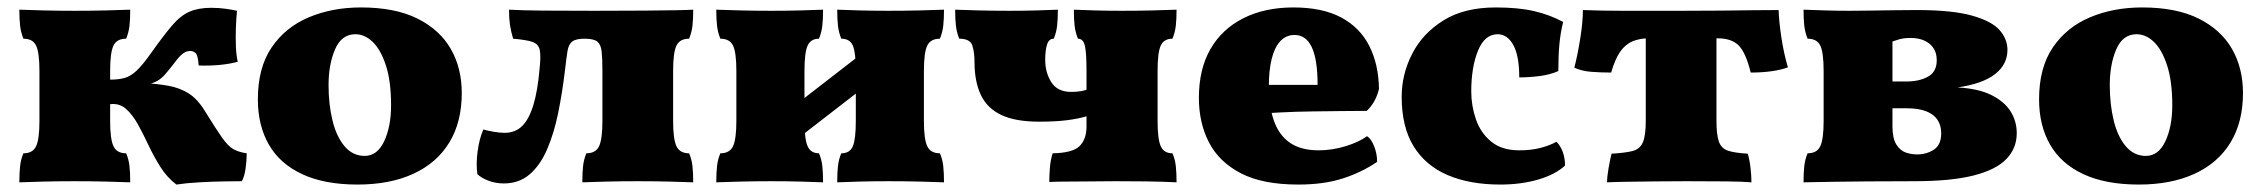

<svg xmlns="http://www.w3.org/2000/svg" viewBox="-20 -487 6078 516"><path d="M454 9Q429 -10 411 -38.5Q393 -67 379 -97Q365 -127 350.5 -153Q336 -179 318.5 -194.5Q301 -210 276 -207V-273Q299 -273 315 -277.5Q331 -282 347 -297Q363 -312 385 -343Q419 -391 442 -418Q465 -445 489 -455.5Q513 -466 547 -466Q568 -466 586 -463.5Q604 -461 617 -458Q615 -440 614 -413.5Q613 -387 614 -362Q615 -337 619 -321Q597 -315 570 -312.5Q543 -310 514 -311Q512 -338 506 -344Q500 -350 491 -350Q481 -350 471.5 -343Q462 -336 448 -317Q434 -299 424 -287.5Q414 -276 403.5 -270Q393 -264 377 -260L363 -264Q402 -262 432.5 -256.5Q463 -251 487 -236Q511 -221 531 -188Q560 -141 576.5 -117.5Q593 -94 607.5 -86Q622 -78 643 -75Q643 -55 640 -34Q637 -13 630 0Q615 0 583 0.5Q551 1 515.5 3Q480 5 454 9ZM32 3Q32 -22 34 -40.5Q36 -59 43 -75Q68 -75 77 -94Q86 -113 86 -162V-296Q86 -346 77 -364.5Q68 -383 43 -383Q36 -400 34 -418Q32 -436 32 -461Q55 -460 96.5 -459Q138 -458 181 -458Q224 -458 266 -459Q308 -460 330 -461Q330 -436 328 -418Q326 -400 319 -383Q294 -383 285 -364.5Q276 -346 276 -296V-162Q276 -113 285 -94Q294 -75 319 -75Q326 -59 328 -40.5Q330 -22 330 3Q308 2 266 1Q224 0 181 0Q138 0 96.5 1Q55 2 32 3Z M941 9Q852 9 792 -19Q732 -47 702.5 -98.5Q673 -150 673 -220Q673 -305 710 -359.5Q747 -414 810 -440.5Q873 -467 950 -467Q1042 -467 1102 -437Q1162 -407 1191.5 -355.5Q1221 -304 1221 -237Q1221 -159 1187.5 -104Q1154 -49 1091 -20Q1028 9 941 9ZM960 -68Q994 -68 1012.5 -107.5Q1031 -147 1031 -204Q1031 -269 1017 -311.5Q1003 -354 981.5 -374.5Q960 -395 935 -395Q898 -395 880.5 -354.5Q863 -314 863 -258Q863 -207 873.5 -163.5Q884 -120 906 -94Q928 -68 960 -68Z M1334 6Q1312 6 1292.5 -1.5Q1273 -9 1263 -19Q1259 -45 1263.5 -79.5Q1268 -114 1279 -139Q1289 -136 1306 -133Q1323 -130 1336 -130Q1365 -130 1383.5 -148.5Q1402 -167 1413.5 -205Q1425 -243 1430 -301Q1434 -337 1430.5 -353Q1427 -369 1410.5 -374.5Q1394 -380 1359 -383Q1353 -403 1350.5 -420.5Q1348 -438 1348 -461Q1383 -459 1439 -458.5Q1495 -458 1576 -458Q1659 -458 1712 -458.5Q1765 -459 1796 -459.5Q1827 -460 1843 -461Q1843 -436 1841 -418Q1839 -400 1832 -383Q1807 -383 1798 -364.5Q1789 -346 1789 -296V-162Q1789 -113 1798 -94Q1807 -75 1832 -75Q1839 -59 1841 -40.5Q1843 -22 1843 3Q1821 2 1779 1Q1737 0 1694 0Q1651 0 1609.5 1Q1568 2 1545 3Q1545 -22 1547 -40.5Q1549 -59 1556 -75Q1581 -75 1590 -94Q1599 -113 1599 -162V-296Q1599 -329 1597 -348Q1595 -367 1585.5 -375Q1576 -383 1551 -383Q1528 -383 1518 -375.5Q1508 -368 1505 -349Q1502 -330 1498 -295Q1491 -237 1480 -183Q1469 -129 1450.5 -86Q1432 -43 1403.5 -18.5Q1375 6 1334 6Z M2230 3Q2230 -22 2232 -40.5Q2234 -59 2241 -75Q2264 -75 2272 -94Q2280 -113 2280 -162V-296Q2280 -346 2272 -364.5Q2264 -383 2241 -383Q2234 -400 2232 -418Q2230 -436 2230 -461Q2251 -460 2289.5 -459Q2328 -458 2368 -458Q2411 -458 2453 -459Q2495 -460 2517 -461Q2517 -436 2515 -418Q2513 -400 2506 -383Q2481 -383 2472 -364.5Q2463 -346 2463 -296V-162Q2463 -113 2472 -94Q2481 -75 2506 -75Q2513 -59 2515 -40.5Q2517 -22 2517 3Q2495 2 2453 1Q2411 0 2368 0Q2328 0 2289.5 1Q2251 2 2230 3ZM1905 3Q1905 -22 1907 -40.5Q1909 -59 1916 -75Q1941 -75 1950 -94Q1959 -113 1959 -162V-296Q1959 -346 1950 -364.5Q1941 -383 1916 -383Q1909 -400 1907 -418Q1905 -436 1905 -461Q1928 -460 1969.5 -459Q2011 -458 2054 -458Q2094 -458 2132.5 -459Q2171 -460 2192 -461Q2192 -436 2190 -418Q2188 -400 2181 -383Q2159 -383 2150.5 -364.5Q2142 -346 2142 -296V-162Q2142 -113 2150.5 -94Q2159 -75 2181 -75Q2188 -59 2190 -40.5Q2192 -22 2192 3Q2171 2 2132.5 1Q2094 0 2054 0Q2011 0 1969.5 1Q1928 2 1905 3ZM2105 -100V-195L2313 -356V-261Z M3142 3Q3102 1 3060.5 0.5Q3019 0 2979 0Q2953 0 2917 0.5Q2881 1 2848.5 1Q2816 1 2800 2Q2800 -14 2801.5 -35Q2803 -56 2809 -75Q2863 -76 2881.5 -94.5Q2900 -113 2900 -147V-296Q2900 -346 2895.5 -364.5Q2891 -383 2877 -383Q2870 -400 2868 -418Q2866 -436 2866 -461Q2885 -460 2921.5 -459Q2958 -458 2995 -458Q3038 -458 3079 -459Q3120 -460 3142 -461Q3142 -436 3140 -418Q3138 -400 3131 -383Q3108 -383 3099.5 -364.5Q3091 -346 3091 -296V-162Q3091 -113 3099.5 -94Q3108 -75 3131 -75Q3138 -59 3140 -40.5Q3142 -22 3142 3ZM2773 -160Q2709 -160 2671 -178Q2633 -196 2616 -232Q2599 -268 2599 -320Q2599 -347 2593 -365Q2587 -383 2558 -383Q2551 -400 2549 -418Q2547 -436 2547 -461Q2569 -460 2610 -459Q2651 -458 2694 -458Q2731 -458 2767.5 -459Q2804 -460 2823 -461Q2823 -436 2821 -418Q2819 -400 2812 -383Q2799 -383 2794 -367.5Q2789 -352 2789 -326Q2789 -292 2805.5 -266Q2822 -240 2859 -240Q2873 -240 2885 -242Q2897 -244 2902 -247V-175Q2879 -168 2848 -164Q2817 -160 2773 -160Z M3469 9Q3373 9 3314.5 -21.5Q3256 -52 3229 -104.5Q3202 -157 3202 -224Q3202 -301 3233 -355Q3264 -409 3321.5 -438Q3379 -467 3456 -467Q3534 -467 3584.5 -440Q3635 -413 3660 -363.5Q3685 -314 3686 -248Q3677 -211 3653 -189Q3620 -189 3582 -188.5Q3544 -188 3504 -187.5Q3464 -187 3424 -185Q3384 -183 3347 -180V-259H3521Q3521 -327 3505.5 -360Q3490 -393 3459 -393Q3436 -393 3420.5 -376Q3405 -359 3397.5 -328Q3390 -297 3390 -255Q3390 -202 3403.5 -163Q3417 -124 3446.5 -103.5Q3476 -83 3524 -83Q3560 -83 3596 -94Q3632 -105 3654 -121Q3665 -114 3673 -94Q3681 -74 3681 -52Q3640 -24 3589 -7.5Q3538 9 3469 9Z M4186 -42Q4160 -18 4114 -4.5Q4068 9 4012 9Q3930 9 3870.5 -16.5Q3811 -42 3779 -94Q3747 -146 3747 -227Q3747 -287 3775 -342Q3803 -397 3859 -432Q3915 -467 4000 -467Q4061 -467 4103.5 -457Q4146 -447 4181 -428Q4174 -400 4171 -369.5Q4168 -339 4168 -296Q4145 -286 4117 -282.5Q4089 -279 4063 -279Q4063 -337 4047 -366Q4031 -395 4005 -395Q3970 -395 3952 -350.5Q3934 -306 3934 -241Q3934 -203 3946.5 -166.5Q3959 -130 3987.5 -106.5Q4016 -83 4063 -83Q4095 -83 4120 -89.5Q4145 -96 4163 -106Q4174 -95 4180 -78.5Q4186 -62 4186 -42Z M4299 3Q4299 -12 4303 -35Q4307 -58 4311 -74Q4347 -76 4367 -81Q4387 -86 4395 -104Q4403 -122 4403 -162V-401H4593V-162Q4593 -125 4599.5 -106.5Q4606 -88 4624 -82Q4642 -76 4677 -74Q4682 -58 4684.5 -36Q4687 -14 4687 3Q4666 1 4619.5 0.5Q4573 0 4512 0Q4472 0 4430 0.5Q4388 1 4353 1.5Q4318 2 4299 3ZM4310 -292Q4282 -292 4256.5 -294Q4231 -296 4211 -305Q4220 -340 4227 -384Q4234 -428 4234 -460Q4262 -459 4287 -458.5Q4312 -458 4340.5 -458Q4369 -458 4407.5 -458Q4446 -458 4501 -458Q4564 -458 4608 -458.5Q4652 -459 4687.5 -459.5Q4723 -460 4760 -460Q4761 -429 4767.5 -386Q4774 -343 4785 -306Q4766 -299 4740.5 -295.5Q4715 -292 4685 -292Q4672 -345 4653 -364.5Q4634 -384 4596 -384H4411Q4386 -384 4366.5 -375.5Q4347 -367 4333.5 -347Q4320 -327 4310 -292Z M4827 3Q4827 -22 4829 -40.5Q4831 -59 4838 -75Q4863 -75 4872 -94Q4881 -113 4881 -162V-296Q4881 -346 4872 -364.5Q4863 -383 4838 -383Q4831 -400 4829 -418Q4827 -436 4827 -461Q4850 -460 4885 -459Q4920 -458 4950 -458Q4970 -458 5002.5 -458.5Q5035 -459 5070 -459.5Q5105 -460 5131 -460Q5227 -460 5280 -445Q5333 -430 5354 -406Q5375 -382 5375 -353Q5375 -314 5342 -288Q5309 -262 5241 -252Q5297 -249 5332 -231.5Q5367 -214 5383.5 -187.5Q5400 -161 5400 -129Q5400 -89 5372.5 -60Q5345 -31 5284.5 -15.5Q5224 0 5124 0Q5049 0 4999 0.5Q4949 1 4909.5 1.5Q4870 2 4827 3ZM5132 -72Q5158 -72 5177.5 -85Q5197 -98 5197 -129Q5197 -150 5187 -165Q5177 -180 5156.5 -188Q5136 -196 5104 -196H5033V-268H5104Q5138 -268 5161.5 -281Q5185 -294 5185 -325Q5185 -345 5176 -358Q5167 -371 5151.5 -378Q5136 -385 5115 -385Q5096 -385 5083 -381Q5070 -377 5049 -370L5066 -430V-147Q5066 -115 5076.5 -98.5Q5087 -82 5102 -77Q5117 -72 5132 -72Z M5728 9Q5639 9 5579 -19Q5519 -47 5489.5 -98.5Q5460 -150 5460 -220Q5460 -305 5497 -359.5Q5534 -414 5597 -440.5Q5660 -467 5737 -467Q5829 -467 5889 -437Q5949 -407 5978.5 -355.5Q6008 -304 6008 -237Q6008 -159 5974.5 -104Q5941 -49 5878 -20Q5815 9 5728 9ZM5747 -68Q5781 -68 5799.5 -107.5Q5818 -147 5818 -204Q5818 -269 5804 -311.5Q5790 -354 5768.5 -374.5Q5747 -395 5722 -395Q5685 -395 5667.5 -354.5Q5650 -314 5650 -258Q5650 -207 5660.5 -163.5Q5671 -120 5693 -94Q5715 -68 5747 -68Z"/></svg>

Font: Vollkorn Black
Style: Regular
Weight: 900
Designer: Friedrich Althausen
Foundry: Friedrich Althausen
Version: Version 5.000